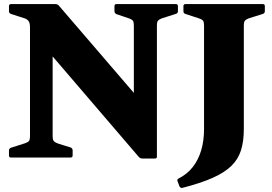

<svg xmlns="http://www.w3.org/2000/svg" viewBox="-20 -772 1334 941"><path d="M773 -682Q760 -677 754.5 -671Q749 -665 749 -645V-4Q749 5 739 5H678Q668 5 661 -2L151 -597L238 -692V-104Q238 -89 242.5 -82Q247 -75 266 -68L327 -49Q336 -44 336 -35V-10Q336 0 326 0H34Q24 0 24 -10V-35Q24 -44 34 -48L103 -70Q117 -75 122 -81Q127 -87 127 -107V-639Q127 -660 119.5 -669.5Q112 -679 98 -683L33 -704Q24 -708 24 -717V-742Q24 -752 34 -752H251Q261 -752 268 -745L720 -219L636 -82V-648Q636 -663 631.5 -670Q627 -677 609 -683L550 -703Q541 -708 541 -717V-742Q541 -752 551 -752H842Q852 -752 852 -742V-717Q852 -707 842 -704ZM850 116Q846 108 855 103Q897 82 924.5 47Q952 12 966 -35Q980 -82 980 -140H1175Q1175 -79 1161 -35Q1147 9 1113.5 41.5Q1080 74 1021.5 100Q963 126 873 149Q865 150 860 142ZM980 -140V-752H1175V-140ZM879 -742Q879 -752 889 -752H1268Q1278 -752 1278 -742V-717Q1278 -708 1269 -704L1199 -682Q1186 -677 1180.5 -671Q1175 -665 1175 -645V-548H980V-648Q980 -663 975.5 -670Q971 -677 952 -683L888 -704Q879 -707 879 -717Z"/></svg>

Font: Hahmlet ExtraBold
Style: Regular
Weight: 800
Designer: Minjoo Ham & Mark Frömberg
Foundry: hypertype
Version: Version 1.002